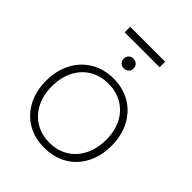

<svg xmlns="http://www.w3.org/2000/svg" viewBox="-215 -878 1006 1006"><g transform="rotate(45 288.0 -374.5)"><path d="M46 -246Q46 -322 76.5 -380.5Q107 -439 162 -472Q217 -505 288 -505Q359 -505 414 -472.5Q469 -440 499.5 -381.5Q530 -323 530 -247Q530 -172 499.5 -113.5Q469 -55 414 -23Q359 9 287 9Q216 9 161.5 -23Q107 -55 76.5 -113Q46 -171 46 -246ZM488 -251Q488 -315 463 -364Q438 -413 392.5 -440Q347 -467 288 -467Q229 -467 183.5 -439.5Q138 -412 113 -362Q88 -312 88 -247Q88 -183 113 -133.5Q138 -84 183.5 -56.5Q229 -29 288 -29Q347 -29 392.5 -57Q438 -85 463 -135.5Q488 -186 488 -251ZM252 -616Q252 -632 262 -642Q272 -652 288 -652Q304 -652 314.5 -642Q325 -632 325 -616Q325 -600 314.5 -590Q304 -580 288 -580Q272 -580 262 -590Q252 -600 252 -616ZM158 -758H417V-717H158Z"/></g></svg>

Font: Bellota Light
Style: Regular
Weight: 300
Designer: Kemie Guaida
Foundry: Kemie Guaida
Version: Version 4.001